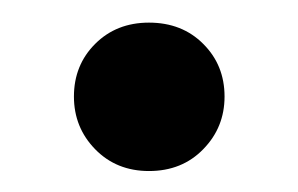

<svg xmlns="http://www.w3.org/2000/svg" viewBox="-20 -146 270 174"><path d="M115 -125.5Q145 -125.5 164.2 -106.2Q183.5 -87 183.5 -58.5Q183.5 -30.5 164.2 -10.8Q145 9 115 9Q85.5 9 66.2 -10.8Q47 -30.5 47 -58.5Q47 -87 66.2 -106.2Q85.5 -125.5 115 -125.5Z"/></svg>

Font: Newsreader 60pt
Style: Regular
Weight: 400
Designer: Hugues Gentile
Foundry: Production Type
Version: Version 1.003